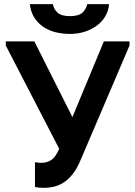

<svg xmlns="http://www.w3.org/2000/svg" viewBox="-20 -900 653 928"><path d="M193 8Q181 8 170.5 7Q160 6 149 4V-116Q157 -115 164 -114Q171 -113 179 -113Q208 -113 229 -127.5Q250 -142 266 -181L8 -680V-700H146L330 -334L482 -700H606V-680L368 -123Q351 -83 330.5 -57.5Q310 -32 287 -17.5Q264 -3 240 2.5Q216 8 193 8ZM317 -736Q284 -736 251.5 -743.5Q219 -751 192.5 -768Q166 -785 147.5 -812.5Q129 -840 124 -880H236Q239 -857 257.5 -839.5Q276 -822 318 -822Q361 -822 379 -839.5Q397 -857 402 -880H507Q505 -851 491 -825Q477 -799 452.5 -779.5Q428 -760 393.5 -748Q359 -736 317 -736Z"/></svg>

Font: Tilda Sans Bold
Style: Regular
Weight: 700
Designer: ParaType Ltd
Foundry: ParaType Ltd
Version: Version 1.009